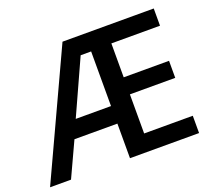

<svg xmlns="http://www.w3.org/2000/svg" viewBox="-121 -874 1153 1034"><g transform="rotate(-20 455.5 -357.0)"><path d="M853 0H457V-198.2H210.9L119.1 0H-1L330.1 -713.9H853V-615.2H574.2V-420.9H834V-323.2H574.2V-99.1H853ZM254.9 -298.8H457V-611.8H397Z"/></g></svg>

Font: JBL Sans
Style: Semibold
Weight: 600
Version: Version 1.10